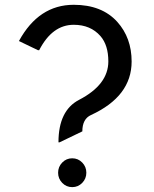

<svg xmlns="http://www.w3.org/2000/svg" viewBox="-20 -767 640 797"><path d="M58.6 -596.7Q140.6 -747.1 286.1 -747.1Q402.8 -747.1 466.8 -676.3Q526.4 -609.9 526.4 -511.7Q526.4 -367.2 357.9 -289.6Q321.8 -273.4 321.8 -221.7L227.5 -176.3H222.7Q222.7 -308.1 308.1 -352.5Q429.7 -415.5 429.7 -512.2Q429.7 -579.6 397 -617.2Q356 -664.1 286.1 -664.1Q196.8 -664.1 142.6 -558.6H137.7ZM238.3 -7.8Q221.2 -25.4 221.2 -50Q221.2 -74.7 238.3 -92.3Q255.4 -109.9 279.8 -109.9Q304.2 -109.9 321.3 -92.3Q338.4 -74.7 338.4 -50Q338.4 -25.4 321.3 -7.8Q304.2 9.8 279.8 9.8Q255.4 9.8 238.3 -7.8Z"/></svg>

Font: Nova Oval
Style: Book
Weight: 400
Version: Version 2.000